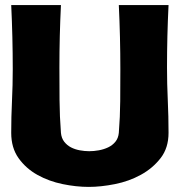

<svg xmlns="http://www.w3.org/2000/svg" viewBox="-20 -723 705 753"><path d="M641 -202Q641 -143 610 -103Q579 -63 532.5 -37.5Q486 -12 431 -1Q376 10 328 10Q279 10 225.5 -1Q172 -12 127 -37Q82 -62 53 -102.5Q24 -143 24 -202Q24 -265 27 -327Q30 -389 30 -452Q30 -577 24 -703H219Q213 -581 213 -459Q213 -395 213.5 -330.5Q214 -266 219 -202Q221 -181 232 -167Q243 -153 258.5 -145Q274 -137 293 -133.5Q312 -130 330 -130Q348 -130 367.5 -133.5Q387 -137 404 -145Q421 -153 432.5 -167Q444 -181 446 -202Q451 -264 451.5 -326.5Q452 -389 452 -452Q452 -577 446 -703H641Q635 -581 635 -459Q635 -394 638 -330.5Q641 -267 641 -202Z"/></svg>

Font: CAT Rhythmus
Style: Regular
Weight: 400
Designer: Peter Wiegel nach alter Vorlage
Foundry: Peter Wiegel
Version: 1.000